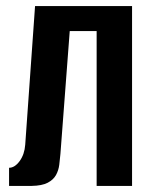

<svg xmlns="http://www.w3.org/2000/svg" viewBox="-20 -611 487 631"><path d="M9.8 0V-59.6Q28.4 -59.6 44.5 -81.5Q60.6 -103.5 62.9 -135.6L95.2 -591H414V0H297.6V-509H209.2L178.6 -105.5Q177 -88 174.8 -69.7Q172.6 -51.5 164.1 -35.9Q155.5 -20.3 136.9 -10.5Q118.2 -0.6 83.9 0Z"/></svg>

Font: Alumni Sans Thin
Style: Regular
Weight: 100
Designer: Robert E. Leuschke
Foundry: Robert E. Leuschke
Version: Version 1.018